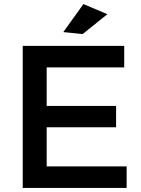

<svg xmlns="http://www.w3.org/2000/svg" viewBox="-20 -926 696 946"><path d="M391 -906 509 -856 387 -758 292 -768ZM92 -700H592V-594H210V-404H552V-299H210V-106H604V0H92Z"/></svg>

Font: Montserrat-Arabic
Style: Regular
Weight: 400
Designer: Mohamed Gaber
Foundry: Kief Type Foundry
Version: Version 5.008;PS 005.008;hotconv 1.0.88;makeotf.lib2.5.64775